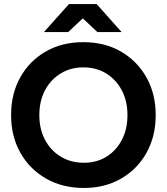

<svg xmlns="http://www.w3.org/2000/svg" viewBox="-20 -920 827 952"><path d="M396 12Q290 12 208.5 -34.5Q127 -81 81 -162.5Q35 -244 35 -349Q35 -456 81 -537.5Q127 -619 207.5 -665Q288 -711 393 -711Q499 -711 579.5 -664.5Q660 -618 706 -536.5Q752 -455 752 -349Q752 -244 706.5 -162.5Q661 -81 580.5 -34.5Q500 12 396 12ZM396 -113Q460 -113 508.5 -143.5Q557 -174 584.5 -227Q612 -280 612 -349Q612 -419 584 -472Q556 -525 507 -555.5Q458 -586 393 -586Q330 -586 280.5 -555.5Q231 -525 203 -472Q175 -419 175 -349Q175 -280 203 -227Q231 -174 281 -143.5Q331 -113 396 -113ZM463 -761 323 -892V-900H459L583 -761ZM198 -761 322 -900H458V-892L318 -761Z"/></svg>

Font: Figtree
Style: Bold
Weight: 700
Designer: Erik Kennedy
Foundry: Erik Kennedy
Version: Version 2.001;gftools[0.9.30]